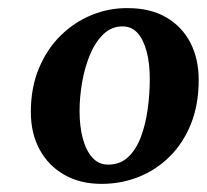

<svg xmlns="http://www.w3.org/2000/svg" viewBox="-20 -819 510 473"><path d="M294.5 -799Q350.5 -799 389.5 -776.2Q428.5 -753.5 449 -713.8Q469.5 -674 469.5 -622Q469.5 -561.5 450.5 -514Q431.5 -466.5 398.2 -433.5Q365 -400.5 321.8 -383.2Q278.5 -366 230 -366Q178 -366 138.8 -388.2Q99.5 -410.5 77.8 -450.2Q56 -490 56 -543Q56 -603 75.8 -650.5Q95.5 -698 129.2 -731.2Q163 -764.5 205.8 -782Q248.5 -799.5 294.5 -799ZM282 -754Q254.5 -754 234.5 -734.5Q214.5 -715 201.5 -683.8Q188.5 -652.5 182.2 -615.8Q176 -579 176 -545.5Q176 -507.5 184 -477.8Q192 -448 207.5 -430.8Q223 -413.5 246.5 -413.5Q276.5 -413.5 296.2 -432.5Q316 -451.5 327.5 -482.8Q339 -514 344 -551.2Q349 -588.5 349 -624.5Q349 -663 341.2 -692.2Q333.5 -721.5 318.8 -737.8Q304 -754 282 -754Z"/></svg>

Font: Merriweather 48pt ExtraBold
Style: Italic
Weight: 800
Italic angle: -7.8°
Version: Version 2.101